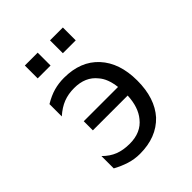

<svg xmlns="http://www.w3.org/2000/svg" viewBox="-206 -851 990 990"><g transform="rotate(-45 289.0 -356.0)"><path d="M140.6 -726.6H234.4V-632.8H140.6ZM324.2 -726.6H418V-632.8H324.2ZM89.8 -27.3V-117.2Q121.1 -85.9 156.2 -72.3Q191.4 -58.6 238.3 -58.6Q320.3 -58.6 363.3 -113.3Q402.3 -160.2 406.2 -242.2H152.3V-308.6H402.3Q394.5 -375 363.3 -410.2Q320.3 -464.8 238.3 -464.8Q195.3 -464.8 160.2 -451.2Q125 -437.5 89.8 -406.2V-496.1Q128.9 -519.5 164.1 -529.3Q199.2 -539.1 238.3 -539.1Q359.4 -539.1 427.7 -464.8Q496.1 -390.6 496.1 -261.7Q496.1 -132.8 429.7 -58.6Q359.4 15.6 238.3 15.6Q199.2 15.6 162.1 3.9Q125 -7.8 89.8 -27.3Z"/></g></svg>

Font: 和音 by 宁静之雨，公众号njzyshare
Style: Regular
Weight: 400
Designer: Steve Matteson
Foundry: Ascender Corporation
Version: Version 6.00;June 8, 2018;FontCreator 11.0.0.2388 32-bit